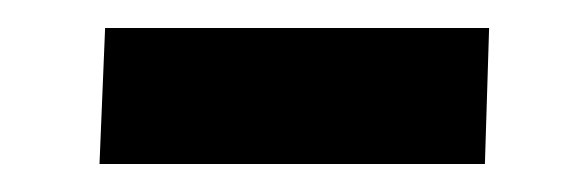

<svg xmlns="http://www.w3.org/2000/svg" viewBox="-20 -352 401 137"><path d="M55 -332H329L326 -235H51Z"/></svg>

Font: Literata 12pt SemiBold
Style: Italic
Weight: 600
Italic angle: -2°
Designer: Latin by Veronika Burian and Jose Scaglione. Greek by Irene Vlachou. Cyrillic by Vera Evstafieva
Foundry: TypeTogether
Version: Version 3.002